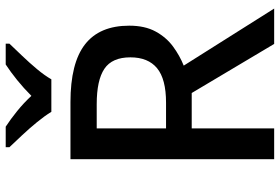

<svg xmlns="http://www.w3.org/2000/svg" viewBox="-174 -807 981 673"><g transform="rotate(-90 316.5 -470.5)"><path d="M295 -714Q432 -714 497.5 -663Q563 -612 563 -508Q563 -453 542.5 -415.5Q522 -378 490 -354.5Q458 -331 423 -317L623 0H499L327 -289H203V0H95V-714ZM288 -622H203V-379H293Q376 -379 414 -410.5Q452 -442 452 -504Q452 -568 412 -595Q372 -622 288 -622ZM261 -781Q247 -804 225 -831Q203 -858 179 -883.5Q155 -909 137 -928V-941H209Q235 -924 263.5 -901Q292 -878 317 -851Q344 -878 372.5 -901Q401 -924 427 -941H500V-928Q482 -909 457.5 -883.5Q433 -858 410.5 -831Q388 -804 375 -781Z"/></g></svg>

Font: Noto Sans Medium
Style: Regular
Weight: 500
Designer: Monotype Design Team
Foundry: Monotype Imaging Inc.
Version: Version 2.007